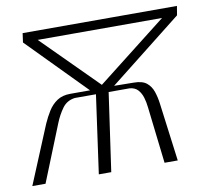

<svg xmlns="http://www.w3.org/2000/svg" viewBox="-70 -668 813 745"><g transform="rotate(-10 336.0 -295.5)"><path d="M-1 0 94 -229Q105 -254 119 -276.5Q133 -299 154 -313Q175 -327 206 -327H284L60 -555L65 -591H673L667 -555L379 -328L456 -327Q490 -327 507 -313Q524 -299 531.5 -276.5Q539 -254 542 -230L572 0H520L494 -223Q492 -243 486.5 -261.5Q481 -280 469.5 -293Q458 -306 437 -308H354L310 0H261L304 -308H221Q189 -304 171 -279Q153 -254 141 -224L51 0ZM333 -340 608 -555H118Z"/></g></svg>

Font: Alumni Sans Light
Style: Italic
Weight: 300
Italic angle: -8°
Version: Version 1.016